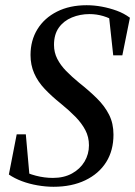

<svg xmlns="http://www.w3.org/2000/svg" viewBox="-20 -700 518 736"><path d="M14 -31 44 -185H79L94 -16L57 -50Q85 -35 117.5 -26.5Q150 -18 183 -18Q225 -18 256 -35Q287 -52 304 -80.5Q321 -109 321 -143Q321 -175 307 -201.5Q293 -228 269 -252.5Q245 -277 213 -303Q178 -331 151.5 -359Q125 -387 111 -419Q97 -451 97 -489Q97 -545 123.5 -588Q150 -631 198.5 -655.5Q247 -680 312 -680Q341 -680 370.5 -674.5Q400 -669 427.5 -659Q455 -649 478 -632L449 -488H414L397 -645L429 -614Q401 -631 375.5 -638.5Q350 -646 323 -646Q287 -646 255.5 -633Q224 -620 205.5 -594Q187 -568 187 -528Q187 -499 199.5 -474.5Q212 -450 233.5 -428Q255 -406 283 -383Q321 -353 351 -323.5Q381 -294 398 -260.5Q415 -227 415 -184Q415 -123 387 -78.5Q359 -34 307 -9Q255 16 185 16Q156 16 124 10.5Q92 5 64 -5.5Q36 -16 14 -31Z"/></svg>

Font: Source Serif 4 48pt SemiBold
Style: Italic
Weight: 600
Italic angle: -12°
Designer: Frank Grießhammer
Foundry: Adobe Systems Incorporated
Version: Version 4.004;hotconv 1.0.116;makeotfexe 2.5.65601